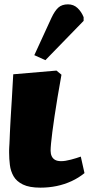

<svg xmlns="http://www.w3.org/2000/svg" viewBox="-20 -850 434 884"><path d="M166 14Q115 14 85.5 -0.5Q56 -15 42.5 -38.5Q29 -62 25.5 -90.5Q22 -119 22 -147Q22 -152 22 -158Q22 -164 22.5 -171.5Q23 -179 23.5 -188.5Q24 -198 24.5 -210Q25 -222 25.5 -236Q26 -250 27 -267Q28 -284 29 -303.5Q30 -323 31.5 -345.5Q33 -368 34.5 -393.5Q36 -419 37.5 -447.5Q39 -476 41 -508L240 -525L263 -506Q253 -451 245 -402.5Q237 -354 231 -314Q225 -274 221 -242.5Q217 -211 215 -189.5Q213 -168 213 -156Q213 -142 218 -131Q223 -120 233.5 -114Q244 -108 262 -108Q280 -108 306.5 -115Q333 -122 352 -129L369 -53Q342 -31 309.5 -16Q277 -1 241 6.5Q205 14 166 14ZM189 -573 138 -596 217 -768Q232 -800 248.5 -815Q265 -830 293 -830Q319 -830 337 -813Q355 -796 365 -771V-754Z"/></svg>

Font: Literata Black
Style: Italic
Weight: 900
Italic angle: -2°
Designer: Latin by Veronika Burian and Jose Scaglione. Greek by Irene Vlachou. Cyrillic by Vera Evstafieva
Foundry: TypeTogether
Version: Version 3.002